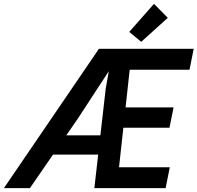

<svg xmlns="http://www.w3.org/2000/svg" viewBox="-72 -972 1020 992"><path d="M-51.8 0 439 -719.7H522.5L504.9 -605H490.7L330.6 -359.9L82.5 0ZM169.9 -173.3 188.5 -272.9H532.2L521.5 -173.3ZM415.5 0 474.1 -513.2 510.7 -719.7H928.7L907.2 -611.8H598.1L543 -107.9H805.2L783.7 0ZM551.8 -312 564.9 -417H824.7L803.7 -312ZM657.7 -755.9 595.7 -807.1 723.6 -952.1 794.9 -879.9Z"/></svg>

Font: Reddit Sans SemiBold
Style: Italic
Weight: 600
Italic angle: -11.25°
Designer: Stephen Hutchings
Version: Version 1.013